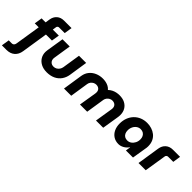

<svg xmlns="http://www.w3.org/2000/svg" viewBox="0 -1722 2916 2916"><g transform="rotate(45 1458.5 -263.5)"><path d="M-97 203 -77 76H-14Q3 76 14.5 69Q26 62 32.5 49Q39 36 41 19L105 -386H20L40 -513H126L137 -585Q148 -653 192.5 -691.5Q237 -730 306 -730H466L446 -603H324Q312 -603 302 -594.5Q292 -586 290 -574L281 -513H410L389 -386H260L194 38Q182 116 131.5 159.5Q81 203 0 203Z M997 -513 951 -212Q941 -147 905.5 -96Q870 -45 811 -16.5Q752 12 672 12Q602 12 550 -14.5Q498 -41 469.5 -87.5Q441 -134 441 -192Q441 -202 442.5 -214Q444 -226 445 -236L489 -513H644L600 -230Q599 -224 598.5 -218Q598 -212 598 -208Q598 -170 622 -146Q646 -122 686 -122Q715 -122 738.5 -135.5Q762 -149 778 -172.5Q794 -196 798 -224L843 -513Z M1034 0 1083 -319Q1094 -386 1131.5 -431.5Q1169 -477 1225 -501Q1281 -525 1346 -525Q1379 -525 1410.5 -518.5Q1442 -512 1470.5 -497Q1499 -482 1520 -457H1522Q1547 -481 1576.5 -496Q1606 -511 1638.5 -518Q1671 -525 1704 -525Q1772 -525 1821 -499.5Q1870 -474 1897 -428Q1924 -382 1924 -318Q1924 -304 1922 -289Q1920 -274 1918 -260L1876 0H1721L1766 -280Q1767 -287 1768 -295Q1769 -303 1769 -310Q1769 -348 1745.5 -369.5Q1722 -391 1684 -391Q1659 -391 1636.5 -379Q1614 -367 1599 -347Q1584 -327 1579 -302L1532 0H1377L1422 -275Q1424 -284 1424.5 -293.5Q1425 -303 1425 -310Q1425 -334 1414.5 -351.5Q1404 -369 1385.5 -379Q1367 -389 1341 -389Q1315 -389 1292.5 -377Q1270 -365 1254.5 -344.5Q1239 -324 1235 -298L1189 0Z M2214 13Q2151 13 2104.5 -17Q2058 -47 2032.5 -100Q2007 -153 2007 -221Q2007 -288 2028 -343.5Q2049 -399 2088.5 -440Q2128 -481 2181.5 -503Q2235 -525 2299 -525Q2348 -525 2394.5 -510.5Q2441 -496 2478 -466.5Q2515 -437 2537 -391.5Q2559 -346 2559 -283Q2559 -269 2557.5 -255Q2556 -241 2552 -220L2516 0H2364L2376 -78H2373Q2344 -36 2301 -11.5Q2258 13 2214 13ZM2271 -121Q2307 -121 2336.5 -142Q2366 -163 2383.5 -197.5Q2401 -232 2401 -274Q2401 -307 2388.5 -332.5Q2376 -358 2352.5 -373Q2329 -388 2295 -388Q2260 -388 2230.5 -368Q2201 -348 2183.5 -313Q2166 -278 2166 -236Q2166 -200 2179 -174Q2192 -148 2215 -134.5Q2238 -121 2271 -121Z M2634 0 2691 -366Q2702 -435 2747 -474Q2792 -513 2862 -513H3014L2995 -386H2884Q2870 -386 2858.5 -376.5Q2847 -367 2845 -352L2789 0Z"/></g></svg>

Font: MuseoModerno
Style: Bold Italic
Weight: 700
Italic angle: -9°
Designer: Pablo Cosgaya, Héctor Gatti, Marcela Romero, and the Authors of The MuseoModerno Project.
Foundry: Omnibus-Type Team
Version: Version 1.003